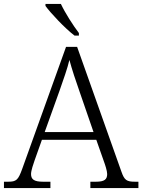

<svg xmlns="http://www.w3.org/2000/svg" viewBox="-22 -951 720 971"><path d="M355 -771H377V-784C348 -822 307 -886 286 -931H208V-921C233 -886 307 -807 355 -771ZM-2 0H233V-32H196C150 -32 135 -44 135 -71C135 -88 147 -123 153 -140L190 -244H465L503 -136C509 -120 520 -87 520 -71C520 -44 507 -32 463 -32H435V0H678V-32H661C618 -32 607 -40 592 -83L368 -714H312L90 -96C70 -41 61 -32 19 -32H-2ZM204 -283 279 -492C298 -546 320 -608 329 -648C341 -603 362 -539 382 -483L451 -283Z"/></svg>

Font: Noto Serif Ethiopic Light
Style: Regular
Weight: 300
Designer: Monotype Design Team
Foundry: Monotype Imaging Inc.
Version: Version 2.102